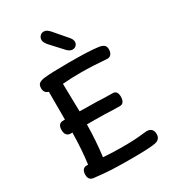

<svg xmlns="http://www.w3.org/2000/svg" viewBox="-219 -1050 1032 1153"><g transform="rotate(-30 297.5 -473.5)"><path d="M551 -64Q551 -27 513 -19Q472 -11 357 -11H324Q261 -11 209.5 -13.5Q158 -16 90 -24Q57 -28 57 -66Q57 -85 65 -97Q73 -109 88 -110H102Q115 -200 117 -324H107Q68 -324 68 -370Q68 -414 104 -414H117V-539V-607Q87 -615 87 -648Q87 -672 100 -681Q113 -690 137 -693Q190 -699 311 -699Q452 -699 513 -690Q533 -687 545 -678Q557 -669 557 -648Q557 -626 546 -613.5Q535 -601 517 -603Q419 -611 340 -611Q269 -611 214 -606L218 -413L270 -412Q338 -412 386 -409L445 -408Q477 -408 477 -365Q477 -344 468.5 -331.5Q460 -319 444 -319L391 -320Q343 -323 269 -323H217Q216 -215 202 -104Q262 -99 337 -99Q388 -99 421 -101Q454 -103 497 -108Q523 -111 537 -99.5Q551 -88 551 -64ZM332 -773 253 -859Q234 -882 234 -897Q234 -914 244.5 -925Q255 -936 271 -936Q282 -936 292 -929.5Q302 -923 314 -909L387 -824Q403 -806 403 -789Q403 -775 393 -765Q383 -755 368 -755Q350 -755 332 -773Z"/></g></svg>

Font: Mali Medium
Style: Regular
Weight: 500
Version: Version 1.000; ttfautohint (v1.6)